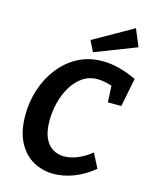

<svg xmlns="http://www.w3.org/2000/svg" viewBox="-139 -1048 908 1150"><g transform="rotate(15 314.5 -473.5)"><path d="M305.9 12.1Q236.7 12.1 179.2 -20.1Q121.8 -52.3 87.2 -118.4Q52.6 -184.5 52.6 -284.7Q52.6 -368.8 78.1 -446.2Q103.6 -523.5 151.4 -584.5Q199.1 -645.5 266.5 -680.9Q333.9 -716.4 418.1 -716.4Q468.6 -716.4 521 -702.9Q573.4 -689.3 629.2 -663L594 -486H510.8L504.7 -600.3L529.2 -578.7Q498.7 -591.9 469.4 -598.1Q440.2 -604.3 416.2 -604.3Q363.3 -604.3 323 -576.2Q282.7 -548 255.4 -501.8Q228.1 -455.6 214.6 -400.4Q201.1 -345.1 201.1 -290.9Q201.1 -224.7 219.6 -184Q238 -143.3 269.5 -124.4Q301 -105.4 339.9 -105.4Q379.3 -105.4 422.7 -123.1Q466 -140.8 507.5 -174.5L553.3 -85.5Q494.2 -36.5 430.1 -12.2Q366 12.1 305.9 12.1ZM346.6 -753.1 313.3 -819.7 558.1 -958.7 602.5 -852.3Z"/></g></svg>

Font: Bitter Thin
Style: Italic
Weight: 100
Italic angle: -9°
Designer: Sol Matas, and Bitter project Authors
Foundry: Sol Matas
Version: Version 2.002